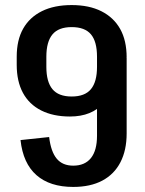

<svg xmlns="http://www.w3.org/2000/svg" viewBox="-20 -729 571 758"><path d="M480 -202Q480 -136 455.5 -88.5Q431 -41 384 -16Q337 9 269 9Q177 9 124 -37.5Q71 -84 61 -176L174 -188Q181 -130 204 -102.5Q227 -75 269 -75Q315 -75 339 -105Q363 -135 363 -193V-502L480 -501ZM263 -709Q332 -709 380.5 -684.5Q429 -660 454.5 -614.5Q480 -569 480 -502L436 -476Q436 -377 389.5 -323Q343 -269 256 -269Q190 -269 142.5 -293Q95 -317 70.5 -362.5Q46 -408 46 -473V-505Q46 -571 71.5 -616Q97 -661 145.5 -685Q194 -709 263 -709ZM263 -622Q211 -622 187 -593Q163 -564 163 -505V-465Q163 -406 187 -377Q211 -348 263 -348Q315 -348 339 -377Q363 -406 363 -465V-505Q363 -565 339 -593.5Q315 -622 263 -622Z"/></svg>

Font: Pathway Extreme Condensed SemiBold
Style: Regular
Weight: 600
Width: 3
Version: Version 1.001;gftools[0.9.26]